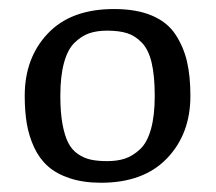

<svg xmlns="http://www.w3.org/2000/svg" viewBox="-20 -741 474 421"><path d="M201.7 -340.3Q162.6 -340.3 133.1 -350.1Q103.5 -359.9 85 -376.5Q66.4 -393.1 54.9 -417.7Q43.5 -442.4 38.8 -469.7Q34.2 -497.1 34.2 -530.8Q34.2 -614.3 85 -667.7Q135.7 -721.2 230 -721.2Q279.3 -721.2 313.2 -706.8Q347.2 -692.4 365 -665Q382.8 -637.7 390.1 -605.7Q397.5 -573.7 397.5 -530.8Q397.5 -447.3 346.2 -393.8Q294.9 -340.3 201.7 -340.3ZM214.8 -387.7Q237.3 -387.7 254.2 -393.3Q271 -398.9 286.9 -413.6Q302.7 -428.2 311 -457.8Q319.3 -487.3 319.3 -530.8Q319.3 -574.7 312.5 -603.5Q305.7 -632.3 291 -647.5Q276.4 -662.6 258.8 -668.2Q241.2 -673.8 214.8 -673.8Q192.4 -673.8 175.5 -668Q158.7 -662.1 143.6 -647.5Q128.4 -632.8 120.4 -603.5Q112.3 -574.2 112.3 -530.8Q112.3 -495.1 116.9 -469.5Q121.6 -443.8 129.6 -428Q137.7 -412.1 151.1 -403.1Q164.6 -394 179.4 -390.9Q194.3 -387.7 214.8 -387.7Z"/></svg>

Font: Fjord
Style: One
Weight: 400
Designer: Viktoriya Grabowska
Foundry: Viktoriya Grabowska
Version: Version 1.002